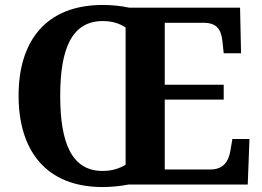

<svg xmlns="http://www.w3.org/2000/svg" viewBox="-20 -745 1059 775"><path d="M394 10C427 10 469 6 498 0H980L987 -184H918L910 -137C903 -93 881 -61 830 -61H645V-343H883V-403H645V-653H802C855 -653 873 -626 878 -577L883 -530H953L949 -714H501C472 -721 429 -725 395 -725C166 -725 55 -580 55 -359C55 -137 166 10 394 10ZM394 -55C270 -55 223 -167 223 -358C223 -549 270 -660 395 -660C435 -660 465 -649 487 -634V-80C462 -65 433 -55 394 -55Z"/></svg>

Font: Noto Serif Telugu
Style: Bold
Weight: 700
Designer: Jelle Bosma - Monotype Design Team
Foundry: Monotype Imaging Inc.
Version: Version 2.005